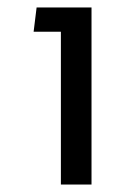

<svg xmlns="http://www.w3.org/2000/svg" viewBox="-20 -494 335 514"><path d="M225 -474H78L70 -409H143V0H225Z"/></svg>

Font: Kanit Light
Style: Regular
Weight: 300
Designer: Katatrad Team
Foundry: CadsonDemak
Version: Version 1.000;PS 001.000;hotconv 1.0.88;makeotf.lib2.5.64775